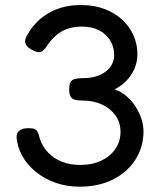

<svg xmlns="http://www.w3.org/2000/svg" viewBox="-20 -717 627 752"><path d="M293 14.2Q240.5 14.2 196.6 -1.5Q152.8 -17.2 119.4 -44.6Q86 -72 66.9 -106.9Q47.8 -141.8 44.8 -179.8Q44.8 -215 92.2 -215Q109 -215 116.8 -211.1Q124.5 -207.2 128.6 -197.4Q132.8 -187.5 137.2 -170.5Q147.8 -140.5 169.6 -118.2Q191.5 -96 223 -83.5Q254.5 -71 294 -71Q341.2 -71 376.8 -87.8Q412.2 -104.5 432.1 -134Q452 -163.5 452 -200.8Q452 -237.2 432.2 -264.9Q412.5 -292.5 379 -307.9Q345.5 -323.2 303 -323.2Q285.5 -323.2 273.9 -326.2Q262.2 -329.2 256.6 -338.6Q251 -348 251 -367.5Q251 -387.2 256.6 -396.1Q262.2 -405 274 -407.9Q285.8 -410.8 304 -410.8Q344.2 -410.8 371.6 -423.4Q399 -436 413.1 -456.5Q427.2 -477 427.2 -500.5Q427.2 -533.5 411.5 -559Q395.8 -584.5 367.5 -598.6Q339.2 -612.8 301.5 -612.8Q270 -612.8 245.5 -604.5Q221 -596.2 201.5 -580Q182 -563.8 165 -539Q151.2 -516.5 138.1 -513.2Q125 -510 100.5 -524.2Q84.5 -534.5 80 -545.9Q75.5 -557.2 82.8 -572.5Q88 -582.8 98 -598.2Q108 -613.8 124.9 -630.9Q141.8 -648 165.6 -663Q189.5 -678 222.1 -687.6Q254.8 -697.2 297.5 -697.2Q349.2 -697.2 390.4 -681.4Q431.5 -665.5 459.9 -638.8Q488.2 -612 503.2 -577.6Q518.2 -543.2 518.2 -505.2Q518.2 -472.8 505.4 -445Q492.5 -417.2 471.9 -397.5Q451.2 -377.8 429 -367.2Q456 -357.5 476.8 -339.2Q497.5 -321 512.1 -297.8Q526.8 -274.5 534.4 -249.9Q542 -225.2 542 -202.8Q542 -141.2 510.4 -91.9Q478.8 -42.5 422.6 -14.1Q366.5 14.2 293 14.2Z"/></svg>

Font: Fredoka Light
Style: Regular
Weight: 300
Designer: Ben Nathan
Foundry: Milena B. Brandão, Ben Nathan
Version: Version 2.001